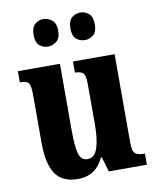

<svg xmlns="http://www.w3.org/2000/svg" viewBox="-85 -822 735 899"><g transform="rotate(-10 282.0 -373.0)"><path d="M214 10Q139 10 106.5 -38.5Q74 -87 74 -188V-413Q74 -456 65.5 -469.5Q57 -483 26 -483H23V-536H223V-216Q223 -142 233 -108Q243 -74 274 -74Q307 -74 321 -115.5Q335 -157 335 -227V-419Q335 -463 322.5 -473Q310 -483 288 -483H285V-536H483V-116Q483 -73 497 -63Q511 -53 533 -53H542V0H361L340 -71H336Q299 10 214 10ZM359 -625Q335 -625 317.5 -639.5Q300 -654 300 -690Q300 -726 317.5 -741Q335 -756 359 -756Q380 -756 398 -741Q416 -726 416 -690Q416 -654 398 -639.5Q380 -625 359 -625ZM183 -625Q160 -625 142.5 -639.5Q125 -654 125 -690Q125 -726 142.5 -741Q160 -756 183 -756Q204 -756 223 -741Q242 -726 242 -690Q242 -654 223 -639.5Q204 -625 183 -625Z"/></g></svg>

Font: Noto Serif Myanmar ExtraCondensed ExtraBold
Style: Regular
Weight: 800
Width: 2
Designer: Ben Mitchell and the Monotype Design Team
Foundry: Monotype Imaging Inc.
Version: Version 2.106; ttfautohint (v1.8.4.7-5d5b)